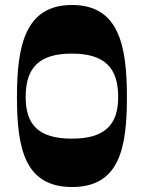

<svg xmlns="http://www.w3.org/2000/svg" viewBox="-20 -735 577 770"><path d="M269 15C458 15 489 -139 489 -345C489 -550 458 -715 269 -715C80 -715 48 -550 48 -345C48 -139 80 15 269 15ZM268 -179C134 -179 83 -235 83 -346C83 -462 135 -520 268 -520C401 -520 454 -462 454 -346C454 -235 401 -179 268 -179Z"/></svg>

Font: Sprat Condensed Black
Style: Regular
Weight: 900
Designer: Ethan Nakache
Foundry: Collletttivo
Version: Version 2.000;Glyphs 3.2 (3217)